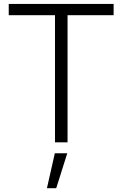

<svg xmlns="http://www.w3.org/2000/svg" viewBox="-20 -748 643 1009"><path d="M25.9 -668H269V0H335V-668H577.1V-727.5H25.9ZM226.6 241.2H275.4L333.5 57.6H268.1Z"/></svg>

Font: Raveo Display Display Light
Style: Regular
Weight: 300
Designer: Jakub Foglar, Rasmus Andersson (Inter)
Foundry: Jakubfoglar.com
Version: Version 1.100;Glyphs 3.2.3 (3260)